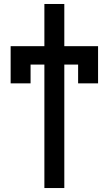

<svg xmlns="http://www.w3.org/2000/svg" viewBox="-20 -743 554 978"><path d="M34.2 -318.4V-507.8H206.1V-722.7H307.6V-507.8H479.5V-318.4H377.9V-414.1H307.6V214.8H206.1V-414.1H135.7V-318.4Z"/></svg>

Font: Giphurs Medium
Style: Regular
Weight: 500
Version: Version 0.920; ttfautohint (v1.8.4.7-5d5b)